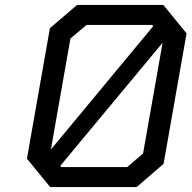

<svg xmlns="http://www.w3.org/2000/svg" viewBox="-20 -757 775 777"><path d="M183 0 89 -115 182 -643 292 -737H641L735 -622L642 -94L533 0ZM186 -152 600 -651 596 -656H330L265 -601ZM228 -81H495L559 -136L638 -584L224 -86Z"/></svg>

Font: Tomorrow
Style: Italic
Weight: 400
Italic angle: -10°
Designer: Tony de Marco, Monica Rizzolli
Foundry: Just in Type
Version: Version 2.002